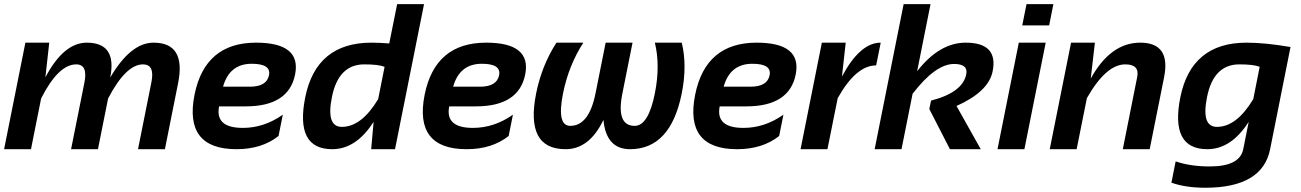

<svg xmlns="http://www.w3.org/2000/svg" viewBox="-28 -718 6263 924"><path d="M-8.3 0 94.2 -512.7H209L190.4 -345.7Q278.3 -512.7 389.6 -512.7Q536.1 -512.7 502.4 -344.7Q600.6 -512.7 710.9 -512.7Q868.2 -512.7 829.1 -317.9L765.6 0H636.2L700.7 -322.8Q717.8 -408.2 660.2 -408.2Q578.1 -408.2 492.2 -244.1L443.4 0H314L378.4 -321.3Q395.5 -408.2 338.9 -408.2Q252.9 -408.2 169.9 -244.1L121.1 0Z M1392.1 -359.4Q1361.3 -206.1 1154.8 -206.1H1026.4Q1005.9 -102.5 1140.6 -102.5Q1242.7 -102.5 1333 -166L1312.5 -63.5Q1231.9 0 1110.4 0Q856 0 908.2 -262.2Q958.5 -512.7 1204.1 -512.7Q1422.9 -512.7 1392.1 -359.4ZM1045.4 -300.8H1174.8Q1255.4 -300.8 1266.6 -356Q1277.3 -411.1 1183.6 -411.1Q1076.2 -411.1 1045.4 -300.8Z M1822.8 -396.5Q1793.5 -408.2 1725.1 -408.2Q1600.6 -408.2 1569.3 -250.5Q1540.5 -107.4 1617.2 -107.4Q1711.9 -107.4 1792 -241.2ZM1873 0H1758.3L1770 -131.8Q1686 0 1570.8 0Q1391.1 0 1440.9 -249.5Q1493.7 -512.7 1759.8 -512.7Q1799.3 -512.7 1845.2 -508.8L1883.3 -698.2H2012.7Z M2499.5 -359.4Q2468.8 -206.1 2262.2 -206.1H2133.8Q2113.3 -102.5 2248 -102.5Q2350.1 -102.5 2440.4 -166L2419.9 -63.5Q2339.4 0 2217.8 0Q1963.4 0 2015.6 -262.2Q2065.9 -512.7 2311.5 -512.7Q2530.3 -512.7 2499.5 -359.4ZM2152.8 -300.8H2282.2Q2362.8 -300.8 2374 -356Q2384.8 -411.1 2291 -411.1Q2183.6 -411.1 2152.8 -300.8Z M2649.9 -512.7H2779.3Q2708.5 -402.8 2681.6 -268.6Q2650.4 -112.3 2716.3 -112.3Q2806.6 -112.3 2837.9 -268.6L2886.7 -512.7H3016.1L2967.3 -268.6Q2936 -112.3 3026.4 -112.3Q3092.3 -112.3 3123.5 -268.6Q3150.4 -402.8 3123.5 -512.7H3252.9Q3279.8 -402.8 3252.9 -268.6Q3199.2 0 3003.9 0Q2889.2 0 2876 -141.1Q2808.6 0 2693.8 0Q2498.5 0 2552.2 -268.6Q2579.1 -402.8 2649.9 -512.7Z M3801.3 -359.4Q3770.5 -206.1 3564 -206.1H3435.5Q3415 -102.5 3549.8 -102.5Q3651.9 -102.5 3742.2 -166L3721.7 -63.5Q3641.1 0 3519.5 0Q3265.1 0 3317.4 -262.2Q3367.7 -512.7 3613.3 -512.7Q3832 -512.7 3801.3 -359.4ZM3454.6 -300.8H3584Q3664.6 -300.8 3675.8 -356Q3686.5 -411.1 3592.8 -411.1Q3485.4 -411.1 3454.6 -300.8Z M3824.7 0 3927.2 -512.7H4042L4023.9 -349.6Q4110.8 -512.7 4210.4 -512.7L4188.5 -403.3Q4091.8 -403.3 4003.4 -245.6L3954.1 0Z M4181.2 0 4320.8 -698.2H4450.2L4385.7 -375Q4492.7 -512.7 4619.6 -512.7Q4776.9 -512.7 4749 -374.5Q4729.5 -276.9 4575.2 -208L4691.9 0H4543.5L4444.3 -193.4L4452.6 -233.9Q4604.5 -272.9 4622.1 -360.4Q4631.8 -410.2 4563.5 -410.2Q4474.1 -410.2 4363.8 -266.6L4310.5 0Z M5041.5 -698.2 5021 -595.7H4891.6L4912.1 -698.2ZM5004.4 -512.7 4901.9 0H4772.5L4875 -512.7Z M5023.9 0 5126.5 -512.7H5241.2L5221.2 -339.8Q5316.4 -512.7 5459.5 -512.7Q5607.4 -512.7 5574.2 -346.2L5504.9 0H5375.5L5444.8 -347.7Q5457 -408.2 5387.2 -408.2Q5294.9 -408.2 5202.6 -245.6L5153.3 0Z M6034.2 -396.5Q6004.9 -408.2 5936.5 -408.2Q5812 -408.2 5780.8 -250.5Q5752 -107.4 5828.6 -107.4Q5923.3 -107.4 6003.4 -241.2ZM6084.5 0Q6047.4 185.5 5772.5 185.5Q5677.7 185.5 5609.4 161.1L5629.9 58.6Q5699.7 83 5793.9 83Q5938.5 83 5955.1 0L5981.4 -131.8Q5897.5 0 5782.2 0Q5602.5 0 5652.3 -249.5Q5705.1 -512.7 5971.2 -512.7Q6060.5 -512.7 6182.6 -491.7Z"/></svg>

Font: Sansation
Style: Bold Italic
Weight: 700
Designer: Bernd Montag
Version: Version 1.301